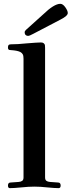

<svg xmlns="http://www.w3.org/2000/svg" viewBox="-20 -974 373 1000"><path d="M108.4 -805.7Q108.4 -812.5 116.2 -819.3L204.1 -898.4Q261.7 -954.1 293.9 -954.1Q307.6 -954.1 320.3 -936Q333 -918 333 -906.2Q333 -891.6 296.9 -873L153.3 -797.9Q133.8 -787.1 126 -787.1Q118.2 -787.1 113.3 -792Q108.4 -796.9 108.4 -805.7ZM21.5 -7.8Q21.5 -23.4 35.2 -23.4L77.1 -26.4Q88.9 -27.3 95.7 -32.2Q102.5 -37.1 102.5 -49.8V-668Q102.5 -683.6 98.6 -690.9Q94.7 -698.2 85.9 -703.1Q70.3 -710.9 38.1 -712.9Q31.2 -712.9 28.3 -713.9Q25.4 -714.8 23.4 -717.8Q21.5 -720.7 21.5 -726.6Q21.5 -736.3 24.9 -739.7Q28.3 -743.2 37.1 -743.2Q72.3 -743.2 117.2 -748Q175.8 -752.9 193.4 -752.9Q203.1 -752.9 208 -748.5Q212.9 -744.1 213.9 -739.3Q214.8 -734.4 214.8 -724.6V-49.8Q214.8 -37.1 221.7 -32.2Q228.5 -27.3 240.2 -26.4L282.2 -23.4Q295.9 -23.4 295.9 -7.8Q295.9 5.9 285.2 5.9Q265.6 5.9 225.6 2Q189.5 -2 159.2 -2Q128.9 -2 91.8 2Q51.8 5.9 31.2 5.9Q21.5 5.9 21.5 -7.8Z"/></svg>

Font: Monomakh Unicode TT
Style: Medium
Weight: 500
Designer: Alexey Kryukov, Aleksandr Andreev
Version: Version 1.1